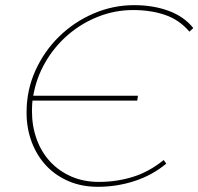

<svg xmlns="http://www.w3.org/2000/svg" viewBox="-20 -723 771 746"><path d="M513.1 -332.1H106.2Q105.2 -322.1 104.7 -312.1Q104.2 -302.1 104.2 -291.1Q104.2 -232.1 122.7 -181.7Q141.2 -131.2 175.2 -94.7Q209.2 -58.2 257.1 -37.2Q305.1 -16.2 364.1 -16.2Q433.1 -16.2 496.1 -35.7Q559.1 -55.2 616 -101.2L626 -87.2Q572.1 -42.2 503.1 -19.7Q434.1 2.8 360.1 2.8Q297.1 2.8 246.2 -19.2Q195.2 -41.2 159.2 -79.7Q123.2 -118.2 103.2 -171.2Q83.2 -224.1 83.2 -286.1Q83.2 -373.1 117.7 -449.1Q152.2 -525.1 210.2 -581.5Q268.1 -638 343.6 -670.5Q419.1 -703 501.1 -703Q575.1 -703 635 -681Q695 -659 731 -614L716 -600Q677 -646 621.5 -665Q566.1 -684 497.1 -684Q427.1 -684 362.1 -658.5Q297.1 -633 244.7 -588Q192.2 -543 156.7 -482.1Q121.2 -421.1 109.2 -351.1H516.1Z"/></svg>

Font: Argentum Sans Thin
Style: Italic
Weight: 100
Italic angle: -11°
Designer: Julieta Ulanovsky (font), Cristiano Sobral (main changes and remaster)
Foundry: Julieta Ulanovsky (font), Cristiano Sobral (main changes and remaster)
Version: Version 2.007;June 15, 2022;FontCreator 14.0.0.2814 64-bit; 